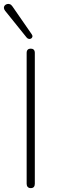

<svg xmlns="http://www.w3.org/2000/svg" viewBox="-41 -961 295 987"><path d="M117 6Q107 6 101.5 0Q96 -6 96 -16V-689Q96 -700 101.5 -705.5Q107 -711 117 -711Q127 -711 132.5 -705.5Q138 -700 138 -689V-16Q138 -6 133 0Q128 6 117 6ZM96 -768 -15 -906Q-21 -914 -21 -921Q-21 -928 -16.5 -933Q-12 -938 -5 -940Q2 -942 9.5 -939.5Q17 -937 23 -928L122 -785Q127 -778 125.5 -772Q124 -766 119 -763Q114 -760 107.5 -761Q101 -762 96 -768Z"/></svg>

Font: Nunito ExtraLight
Style: Regular
Weight: 200
Designer: Vernon Adams
Foundry: Vernon Adams
Version: Version 3.602;April 4, 2023;FontCreator 14.0.0.2856 64-bit